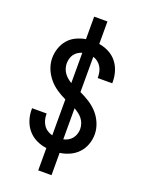

<svg xmlns="http://www.w3.org/2000/svg" viewBox="-173 -925 846 1115"><g transform="rotate(20 250.0 -368.0)"><path d="M209 107V-31Q176 -35 146 -49.5Q116 -64 94.5 -89Q73 -114 62.5 -146Q52 -178 52 -211V-220H142V-215Q142 -197 146.5 -180.5Q151 -164 160.5 -149.5Q170 -135 185 -125.5Q200 -116 216 -112V-334Q186 -348 158 -367Q130 -386 108.5 -412Q87 -438 74.5 -469.5Q62 -501 62 -535Q62 -565 72 -595Q82 -625 102 -648.5Q122 -672 150.5 -685.5Q179 -699 209 -704V-843H291V-704Q323 -699 352 -684Q381 -669 401 -644Q421 -619 430.5 -587.5Q440 -556 440 -524V-515H350V-520Q350 -537 346.5 -553Q343 -569 334.5 -583Q326 -597 312.5 -607.5Q299 -618 284 -622V-404Q315 -390 344.5 -371Q374 -352 396.5 -326.5Q419 -301 432.5 -268Q446 -235 446 -201Q446 -169 435 -138.5Q424 -108 402.5 -85Q381 -62 351.5 -48.5Q322 -35 291 -31V107ZM216 -435V-622Q202 -618 189.5 -610Q177 -602 168.5 -590Q160 -578 156 -563.5Q152 -549 152 -534Q152 -519 156.5 -504Q161 -489 170 -476Q179 -463 191 -453Q203 -443 216 -435ZM284 -112Q299 -115 313 -123Q327 -131 336.5 -143Q346 -155 351 -170.5Q356 -186 356 -201Q356 -218 350.5 -234Q345 -250 335 -263Q325 -276 311.5 -286Q298 -296 284 -304Z"/></g></svg>

Font: Iosevka Custom Medium
Style: Regular
Weight: 500
Monospace: yes
Designer: Belleve Invis
Foundry: Belleve Invis
Version: Version 32.5.0; ttfautohint (v1.8.4)